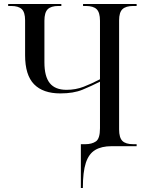

<svg xmlns="http://www.w3.org/2000/svg" viewBox="-20 -734 740 964"><path d="M386 210V-10H408Q441 -10 461.5 -24Q482 -38 482 -90V-324Q439 -302 394 -283.5Q349 -265 283 -265Q196 -265 151 -311Q106 -357 106 -457V-632Q106 -672 89.5 -688Q73 -704 36 -704H21V-714H288V-704H273Q236 -704 219.5 -687.5Q203 -671 203 -630V-421Q203 -350 230 -316.5Q257 -283 314 -283Q360 -283 400 -298.5Q440 -314 482 -336V-630Q482 -671 465.5 -687.5Q449 -704 411 -704H397V-714H666V-704H649Q612 -704 595 -688Q578 -672 578 -632V-84Q578 -43 594.5 -26.5Q611 -10 649 -10H666V0H540Q490 0 458 19Q426 38 411 83.5Q396 129 396 210Z"/></svg>

Font: Noto Serif Display SemiCondensed
Style: Regular
Weight: 400
Width: 4
Designer: Monotype Design Team
Foundry: Monotype Imaging Inc.
Version: Version 2.009